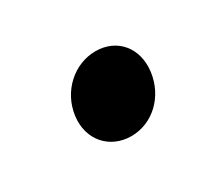

<svg xmlns="http://www.w3.org/2000/svg" viewBox="-48 -230 371 327"><g transform="rotate(-30 137.5 -66.0)"><path d="M71 -66C65 -21 95 12 137 12C179 12 214 -21 220 -66C226 -111 198 -144 156 -144C114 -144 77 -111 71 -66Z"/></g></svg>

Font: Falling Sky
Style: Obl
Weight: 400
Designer: Paul D. Hunt
Foundry: Adobe Systems Incorporated
Version: Version 1.02